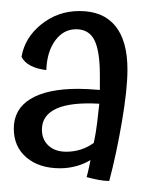

<svg xmlns="http://www.w3.org/2000/svg" viewBox="-20 -759 277 348"><path d="M211 -633Q211 -597 201 -538.5Q191 -480 178 -431Q169 -431 158.5 -433Q148 -435 137 -438Q139 -445 141.5 -456.5Q144 -468 144 -469Q133 -462 118.5 -458Q104 -454 89 -454Q51 -454 28 -473.5Q5 -493 5 -526Q5 -561 35 -579.5Q65 -598 122 -598Q131 -598 139 -597.5Q147 -597 161 -596Q161 -603 161 -609.5Q161 -616 161 -623Q161 -667 151 -686.5Q141 -706 118 -706Q95 -706 80 -685.5Q65 -665 64 -632Q47 -634 35.5 -640Q24 -646 19 -656Q25 -691 55 -715Q85 -739 124 -739Q167 -739 189 -712Q211 -685 211 -633ZM56 -524Q56 -506 68 -495Q80 -484 100 -484Q114 -484 126.5 -488Q139 -492 150 -500Q154 -519 156 -536Q158 -553 160 -571Q108 -574 82 -562Q56 -550 56 -524Z"/></svg>

Font: Atma Light
Style: Regular
Weight: 300
Designer: Gregori Vincens, Jeremie Hornus, Riccardo Olocco, Yoann Minet.
Foundry: black foundry
Version: Version 1.102;PS 1.100;hotconv 1.0.86;makeotf.lib2.5.63406